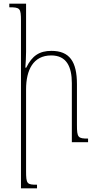

<svg xmlns="http://www.w3.org/2000/svg" viewBox="-20 -780 528 1053"><path d="M463 -20C408 -20 402 -25 402 -95V-318C402 -443 361 -501 262 -501C197 -501 156 -475 124 -409H119C121 -438 123 -466 123 -496V-760H31V-740C90 -740 95 -735 95 -666V253H183V233C128 233 123 229 123 158V-290C123 -396 162 -476 261 -476C345 -476 374 -414 374 -324V0H463Z"/></svg>

Font: Noto Serif Armenian SemiCondensed Thin
Style: Regular
Weight: 100
Width: 4
Designer: Monotype Design Team
Foundry: Monotype Imaging Inc.
Version: Version 2.008